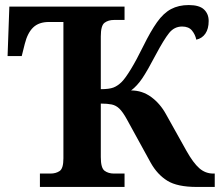

<svg xmlns="http://www.w3.org/2000/svg" viewBox="-20 -740 870 760"><path d="M138 0V-53H180Q201 -53 216 -63Q231 -73 231 -113V-653H174Q134 -653 111.5 -631.5Q89 -610 78 -566L66 -518H10L17 -714H473V-661H431Q409 -661 394 -650Q379 -639 379 -596V-387Q412 -387 429 -393.5Q446 -400 462 -416Q476 -430 498 -466Q520 -502 547 -557Q576 -616 601.5 -652Q627 -688 657 -704Q687 -720 727 -720Q769 -720 787.5 -702.5Q806 -685 806 -657Q806 -626 793 -607Q780 -588 757 -583Q753 -603 740 -619Q727 -635 701 -635Q670 -635 649.5 -609.5Q629 -584 597 -524Q564 -461 543.5 -430.5Q523 -400 499 -382Q543 -382 578.5 -356Q614 -330 637 -288L718 -143Q745 -95 769 -74Q793 -53 824 -53H830V0H759Q682 0 642.5 -24.5Q603 -49 577 -95L482 -268Q466 -297 452.5 -310Q439 -323 422 -326.5Q405 -330 379 -330V-118Q379 -75 394 -64Q409 -53 431 -53H473V0Z"/></svg>

Font: NotoSerif-Bold
Style: Regular
Weight: 700
Designer: Monotype Design Team
Foundry: Monotype Imaging Inc.
Version: Version 2.007; ttfautohint (v1.8) -l 8 -r 50 -G 200 -x 14 -D